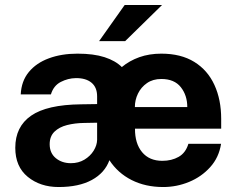

<svg xmlns="http://www.w3.org/2000/svg" viewBox="-20 -743 954 773"><path d="M216 10Q142 10 91.8 -31Q41.5 -72 41.5 -148Q41.5 -233 105.2 -277.2Q169 -321.5 306 -323L371 -324V-355Q371 -391.5 348.2 -410.2Q325.5 -429 285 -428.5Q253.5 -428 224.5 -413Q195.5 -398 185 -363H63.5Q66 -416.5 96 -453Q126 -489.5 176.8 -508.2Q227.5 -527 292 -527Q357 -527 401 -512.8Q445 -498.5 470.5 -473Q501 -498.5 541 -512.8Q581 -527 629.5 -527Q708.5 -527 762.2 -493.8Q816 -460.5 843.2 -401.2Q870.5 -342 870.5 -264.5V-225H523.5Q523 -165.5 552 -130.5Q581 -95.5 633.5 -95.5Q671 -95.5 699.2 -111.5Q727.5 -127.5 738.5 -164H870Q861.5 -109 826.2 -70Q791 -31 741 -10.5Q691 10 637 10Q565.5 10 509.8 -18.2Q454 -46.5 420.5 -98Q402 -47 349.8 -18.5Q297.5 10 216 10ZM523 -312H734Q734 -359 708 -392Q682 -425 629.5 -425Q595.5 -425 571.8 -408.5Q548 -392 535.5 -366.2Q523 -340.5 523 -312ZM265.5 -86Q296 -86 319.8 -100.2Q343.5 -114.5 357 -136.2Q370.5 -158 371 -180V-249L318 -248Q281.5 -247.5 250 -239.5Q218.5 -231.5 199.2 -212.8Q180 -194 180 -162.5Q180 -126.5 204.8 -106.2Q229.5 -86 265.5 -86ZM482 -723H632.5L484 -577.5H379Z"/></svg>

Font: Public Sans
Style: Bold
Weight: 700
Designer: The Public Sans project authors (U.S. Web Design System). Libre Franklin designed by Pablo Impallari and Rodrigo Fuenzal
Version: Version 1.008; ttfautohint (v1.8.1) -l 8 -r 50 -G 200 -x 14 